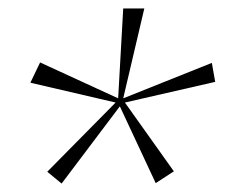

<svg xmlns="http://www.w3.org/2000/svg" viewBox="-20 -545 578 455"><path d="M126 -110 92 -138 254 -302 52 -349 75 -397 260 -312 272 -525H322L272 -312L482 -396L490 -351L276 -302L392 -139L349 -111L264 -293Z"/></svg>

Font: Alumni Sans Thin ExtraLight
Style: Italic
Weight: 250
Italic angle: -8°
Version: Version 1.016